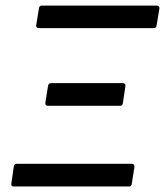

<svg xmlns="http://www.w3.org/2000/svg" viewBox="-20 -675 597 695"><path d="M120.1 -573.2Q115.7 -573.2 113 -575.9Q110.4 -578.6 110.8 -583L121.1 -645Q122.6 -654.8 130.9 -654.8H547.9Q552.2 -654.8 554.9 -652.1Q557.6 -649.4 557.1 -645L546.9 -583Q545.4 -573.2 537.1 -573.2ZM152.8 -292Q148.9 -292 146.2 -294.7Q143.6 -297.4 144 -301.8L153.8 -363.8Q154.3 -368.2 157.2 -371.1Q160.2 -374 164.1 -374H424.8Q429.2 -374 431.9 -371.1Q434.6 -368.2 434.1 -363.8L424.8 -301.8Q423.3 -292 415 -292ZM29.8 0Q19.5 0 21 -9.8L29.8 -71.8Q31.2 -82 40 -82H457Q466.8 -82 466.8 -71.8L457 -9.8Q455.6 0 446.8 0Z"/></svg>

Font: Sofia Sans
Style: Italic
Weight: 400
Italic angle: -9°
Designer: Botio Nikoltchev, Ani Petrova
Foundry: lettersoup
Version: Version 4.100